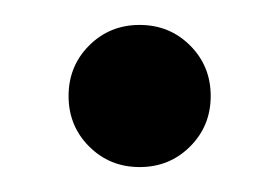

<svg xmlns="http://www.w3.org/2000/svg" viewBox="-20 -128 224 154"><path d="M35 -51Q35 -75 51.5 -91.5Q68 -108 92 -108Q116 -108 132.5 -91.5Q149 -75 149 -51Q149 -27 132.5 -10.5Q116 6 92 6Q68 6 51.5 -10.5Q35 -27 35 -51Z"/></svg>

Font: RL Madena Variable
Style: Regular
Weight: 400
Designer: I Kadek Wantara Putra
Foundry: Roughlines ID
Version: Version 1.000;Glyphs 3.1.2 (3151)